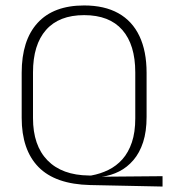

<svg xmlns="http://www.w3.org/2000/svg" viewBox="-20 -669 618 704"><path d="M576 15 310.5 9.5Q183 6.5 121.2 -56.5Q59.5 -119.5 59.5 -237V-402Q59.5 -521.5 118 -585.2Q176.5 -649 288.5 -649Q363 -649 414 -620.5Q465 -592 491.2 -536.8Q517.5 -481.5 517.5 -402V-240.5Q517.5 -187 504.8 -147.8Q492 -108.5 469.2 -82Q446.5 -55.5 417 -40.5Q387.5 -25.5 353.5 -21H347L576 -23ZM306 -25.5H314.5Q348 -31.5 377.5 -46Q407 -60.5 429 -85.2Q451 -110 463.5 -147Q476 -184 476 -235V-403.5Q476 -505 428.5 -559.2Q381 -613.5 288.5 -613.5Q196.5 -613.5 148.8 -559.2Q101 -505 101 -403.5V-236Q101 -135.5 154.2 -81Q207.5 -26.5 306 -25.5Z"/></svg>

Font: Anek Bangla ExtraLight
Style: Regular
Weight: 250
Designer: Sulekha Rajkumar (Bangla), Yesha Goshar (Latin)
Foundry: Ek Type
Version: Version 1.003